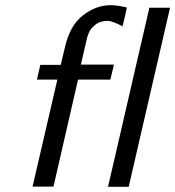

<svg xmlns="http://www.w3.org/2000/svg" viewBox="-20 -722 678 743"><path d="M123 -414 136 -471H215L232 -542Q251 -623 299 -661Q350 -702 409 -702Q432 -702 471 -693L463 -656L454 -620Q423 -637 402 -641Q363 -643 341 -619Q326 -608 317 -576L293 -472H421L407 -414H282L187 0H106L202 -414ZM398 1 558 -692H638L478 1Z"/></svg>

Font: Coval
Style: Light Italic
Weight: 300
Foundry: Context Ltd
Version: Version 001.000